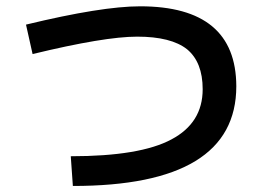

<svg xmlns="http://www.w3.org/2000/svg" viewBox="-20 -581 852 624"><path d="M64.5 -501Q310.5 -560.5 435.5 -560.5Q747.1 -560.5 748 -300.8Q748 23.4 216.8 23.4L210 -73.2Q435.5 -73.2 537.1 -127.9Q638.7 -181.6 638.7 -291Q638.7 -378.9 587.9 -420.9Q536.1 -461.9 425.8 -461.9Q319.3 -461.9 85.9 -405.3Z"/></svg>

Font: RobotoJAA
Style: Medium
Weight: 500
Version: Version 2.05; 2016-11-05